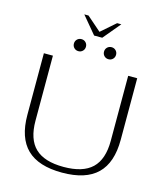

<svg xmlns="http://www.w3.org/2000/svg" viewBox="-143 -1115 1058 1232"><g transform="rotate(15 386.0 -499.0)"><path d="M76 -291V-700H136V-268Q136 -145 197 -86.5Q258 -28 386 -28Q514 -28 575 -86.5Q636 -145 636 -268V-700H696V-291Q696 -139 619.5 -64.5Q543 10 386 10Q229 10 152.5 -64.5Q76 -139 76 -291ZM262 -1008H290L385 -925L480 -1008H508L412 -893H358ZM246 -810Q246 -827 257.5 -838.5Q269 -850 286 -850Q303 -850 314.5 -838.5Q326 -827 326 -810Q326 -793 314.5 -781.5Q303 -770 286 -770Q269 -770 257.5 -781.5Q246 -793 246 -810ZM446 -810Q446 -827 457.5 -838.5Q469 -850 486 -850Q503 -850 514.5 -838.5Q526 -827 526 -810Q526 -793 514.5 -781.5Q503 -770 486 -770Q469 -770 457.5 -781.5Q446 -793 446 -810Z"/></g></svg>

Font: Fahkwang ExtraLight
Style: Regular
Weight: 275
Designer: Suppakit Chalermlarp | Katatrad Co.,Ltd.
Foundry: Cadson Demak Co.,Ltd.
Version: Version 1.000; ttfautohint (v1.6)